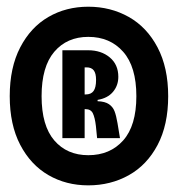

<svg xmlns="http://www.w3.org/2000/svg" viewBox="-20 -726 536 578"><path d="M9.3 -436.5Q9.3 -522.5 40.8 -583.2Q72.3 -644 125.7 -674.9Q179 -705.8 245.8 -705.8Q312.8 -705.8 367.6 -675Q422.3 -644.2 454.3 -583.3Q486.3 -522.5 486.3 -436.5Q486.3 -349.8 454.3 -289.4Q422.3 -229 367.6 -198.5Q312.8 -168 245.8 -168Q179 -168 125.7 -198.9Q72.3 -229.8 40.8 -290.2Q9.3 -350.5 9.3 -436.5ZM390.5 -436.5Q390.5 -525.2 350.8 -570.1Q311.2 -615 245.8 -615Q181.7 -615 143.4 -570.1Q105.2 -525.2 105.2 -436.5Q105.2 -347.8 143.4 -303.3Q181.7 -258.8 245.8 -258.8Q311.2 -258.8 350.8 -303.2Q390.5 -347.7 390.5 -436.5ZM167.8 -574.7H245.3Q284.7 -574.7 310.4 -553.2Q336.2 -531.7 336.2 -494.7Q336.2 -468.5 320.1 -449.4Q304 -430.3 273.8 -425.3V-421.3Q296.3 -420.5 308.1 -412.3Q319.8 -404.2 324.8 -391.2Q329.8 -378.3 333.7 -355.5L341.2 -310.2H272.3L268.7 -346.7Q265.7 -372 259.6 -384.8Q253.5 -397.5 237 -397.5H234.8V-310.2H167.8ZM269.2 -485.3Q269.2 -505.3 262.2 -514.2Q255.3 -523.2 240.5 -523.2H234.8V-441.7H238Q254.2 -441.7 261.7 -452.1Q269.2 -462.5 269.2 -485.3Z"/></svg>

Font: Bricolage Grotesque 96pt Condensed ExBd
Style: Regular
Weight: 800
Width: 3
Designer: Mathieu Triay
Foundry: Atelier Triay
Version: Version 1.001;Glyphs 3.2 (3207)